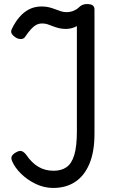

<svg xmlns="http://www.w3.org/2000/svg" viewBox="-20 -910 559 949"><path d="M243 19Q198 19 156.5 -1Q115 -21 84.5 -51Q54 -81 41 -111Q33 -128 38.5 -138.5Q44 -149 61 -158Q77 -167 88.5 -162.5Q100 -158 111 -143Q136 -106 169 -86Q202 -66 245 -66Q283 -66 308.5 -83.5Q334 -101 347 -143.5Q360 -186 360 -260V-781Q349 -775 335.5 -771Q322 -767 305 -767Q286 -767 270.5 -771Q255 -775 241 -780.5Q227 -786 215 -790Q203 -794 189 -794Q172 -794 158.5 -786.5Q145 -779 132.5 -765Q120 -751 107 -732Q101 -721 90.5 -718Q80 -715 64 -721Q44 -732 38 -743.5Q32 -755 39 -768Q55 -801 76 -825.5Q97 -850 124 -864Q151 -878 186 -878Q208 -878 224.5 -873.5Q241 -869 255 -863.5Q269 -858 282 -854Q295 -850 309 -850Q327 -850 343 -856.5Q359 -863 367 -871Q378 -882 388 -886Q398 -890 410 -890Q429 -890 438 -883.5Q447 -877 447 -863V-249Q447 -160 422 -100.5Q397 -41 351.5 -11Q306 19 243 19Z"/></svg>

Font: Playwrite AT
Style: Regular
Weight: 400
Designer: Veronika Burian, José Scaglione
Foundry: TypeTogether
Version: Version 1.002